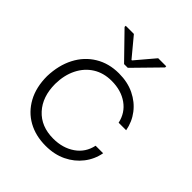

<svg xmlns="http://www.w3.org/2000/svg" viewBox="-165 -663 774 774"><g transform="rotate(45 222.0 -275.5)"><path d="M220 10Q162.8 10 119.2 -14.2Q75.5 -38.5 50.5 -84.2Q25.5 -130 25.5 -193.3Q27.5 -256.5 52.3 -304.5Q77.2 -352.5 121.2 -379.2Q165.2 -406 222.7 -406Q272.7 -406 310.8 -387.3Q349 -368.7 373.3 -336.9Q397.7 -305.2 405.2 -264.2H362.3Q352.3 -310.7 315 -337.2Q277.7 -363.8 223.5 -363.8Q177.7 -363.8 143.7 -342.4Q109.7 -321 90.6 -282.8Q71.5 -244.7 70.7 -194.5Q70.7 -120.8 111.2 -76.6Q151.8 -32.3 221.3 -32.3Q275 -32.3 313.7 -59Q352.3 -85.7 362.3 -133H405.2Q397.7 -92.3 372.5 -59.9Q347.3 -27.5 308.7 -8.8Q270 10 220 10ZM210.7 -446.8 106.2 -554.2V-560.8H152.7L220 -479.8H222.7L291.3 -560.8H337.2V-554.2L232 -446.8Z"/></g></svg>

Font: Darker Grotesque Light
Style: Regular
Weight: 300
Designer: Gabriel Lam
Foundry: TypeRant
Version: Version 1.000;gftools[0.9.28]